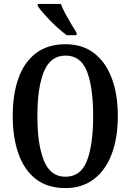

<svg xmlns="http://www.w3.org/2000/svg" viewBox="-20 -951 667 981"><path d="M314 10Q223 10 163.5 -36Q104 -82 74.5 -165Q45 -248 45 -359Q45 -470 74.5 -552Q104 -634 164 -679.5Q224 -725 315 -725Q401 -725 460.5 -679.5Q520 -634 551 -551.5Q582 -469 582 -358Q582 -247 551 -164.5Q520 -82 460 -36Q400 10 314 10ZM314 -48Q393 -48 424.5 -130Q456 -212 456 -358Q456 -504 424.5 -585.5Q393 -667 315 -667Q238 -667 204.5 -585.5Q171 -504 171 -358Q171 -212 204.5 -130Q238 -48 314 -48ZM321 -771Q296 -789 265.5 -817.5Q235 -846 209 -875Q183 -904 173 -921V-931H291Q299 -909 313.5 -882Q328 -855 343.5 -829Q359 -803 371 -784V-771Z"/></svg>

Font: Noto Serif Bengali ExtraCondensed SemiBold
Style: Regular
Weight: 600
Width: 2
Designer: Juan Bruce, Universal Thirst, Indian Type Foundry and the Monotype Design Team.
Foundry: Monotype Imaging Inc.
Version: Version 2.003; ttfautohint (v1.8.4.7-5d5b)